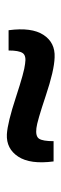

<svg xmlns="http://www.w3.org/2000/svg" viewBox="170 -567 179 559"><g transform="rotate(-90 259.5 -287.5)"><path d="M148 -357Q182 -355 256.5 -330.5Q331 -306 353 -304Q377 -300 384.5 -311Q392 -322 392 -352H451Q460 -285 437.5 -250.5Q415 -216 372 -218Q334 -219 259.5 -244Q185 -269 166 -271Q142 -274 135 -263Q128 -252 128 -221H69Q60 -289 83 -324Q106 -359 148 -357Z"/></g></svg>

Font: Exo 2 Semi Bold
Style: Regular
Weight: 600
Designer: Natanael Gama
Version: Version 1.001;PS 001.001;hotconv 1.0.88;makeotf.lib2.5.64775